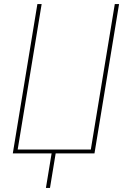

<svg xmlns="http://www.w3.org/2000/svg" viewBox="-20 -755 640 945"><path d="M206 170 234 0H43L164 -735H185L67 -19H427L545 -735H566L445 0H254L226 170Z"/></svg>

Font: Iosevka Thin Extended
Style: Italic
Weight: 100
Width: 7
Italic angle: -9°
Monospace: yes
Designer: Belleve Invis
Foundry: Belleve Invis
Version: Version 32.5.0; ttfautohint (v1.8.4)